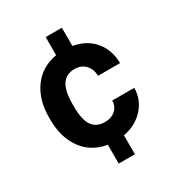

<svg xmlns="http://www.w3.org/2000/svg" viewBox="-180 -764 934 1003"><g transform="rotate(-30 287.5 -262.5)"><path d="M290 -104Q329.1 -104 353.5 -125.5Q377.9 -147 378.9 -182.6H511.7Q510.7 -111.8 463.6 -60.3Q416.5 -8.8 340.8 5.4V119.6H243.2V5.9Q151.9 -8.8 100.1 -79.1Q48.3 -149.4 48.3 -259.8V-270.5Q48.3 -377 99.6 -447.8Q150.9 -518.6 243.2 -534.2V-643.6H340.8V-533.7Q420.4 -519.5 465.6 -465.3Q510.7 -411.1 511.7 -331.5H378.9Q377.9 -373.5 353.5 -398.7Q329.1 -423.8 289.6 -423.8Q239.7 -423.8 214.8 -387.5Q189.9 -351.1 189.5 -272.9V-256.8Q189.5 -174.8 214.6 -139.4Q239.7 -104 290 -104Z"/></g></svg>

Font: Vazir UI
Style: Bold-UI
Weight: 700
Designer: Saber Rastikerdar
Foundry: Saber Rastikerdar
Version: Version 30.1.0